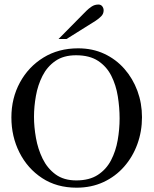

<svg xmlns="http://www.w3.org/2000/svg" viewBox="-20 -829 693 863"><path d="M618.2 -302.2Q618.2 -238.3 597.4 -181.2Q576.7 -124 537.8 -79.8Q499 -35.6 444.8 -10.5Q390.6 14.6 324.2 14.6Q234.9 14.6 169.2 -28.6Q103.5 -71.8 67.4 -143.6Q31.2 -215.3 31.2 -301.3Q31.2 -387.7 69.6 -458.3Q107.9 -528.8 175.3 -570.3Q242.7 -611.8 331.1 -611.8Q396 -611.8 448.7 -587.2Q501.5 -562.5 539.3 -519.3Q577.1 -476.1 597.7 -420.4Q618.2 -364.7 618.2 -302.2ZM517.6 -296.4Q517.6 -345.7 509.5 -396Q501.5 -446.3 480.5 -488Q459.5 -529.8 421.1 -555.2Q382.8 -580.6 321.8 -580.6Q265.6 -580.6 228.8 -554.9Q191.9 -529.3 170.9 -487.8Q149.9 -446.3 141.4 -397.9Q132.8 -349.6 132.8 -303.7Q132.8 -258.8 141.6 -209Q150.4 -159.2 171.6 -115.7Q192.9 -72.3 229.7 -45.2Q266.6 -18.1 322.8 -18.1Q381.8 -18.1 419.9 -43Q458 -67.9 479.2 -108.9Q500.5 -149.9 509 -199Q517.6 -248 517.6 -296.4ZM445.8 -782.2Q445.8 -767.1 435.1 -756.1Q424.3 -745.1 410.2 -735.8L279.3 -653.8H243.2L367.7 -779.8Q378.9 -791 392.3 -799.8Q405.8 -808.6 422.4 -808.6Q433.6 -808.6 439.7 -800.5Q445.8 -792.5 445.8 -782.2Z"/></svg>

Font: Scheherazade New Rohingya
Style: Regular
Weight: 400
Designer: SIL International
Foundry: SIL International
Version: Version 3.000 ; LngRng